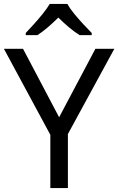

<svg xmlns="http://www.w3.org/2000/svg" viewBox="-20 -964 606 984"><path d="M283 -363 469 -714H566L328 -277V0H238V-273L0 -714H98ZM325 -944Q337 -922 359.5 -894.5Q382 -867 406.5 -840.5Q431 -814 450 -795V-784H388Q362 -800 334 -823.5Q306 -847 279 -874Q252 -847 225 -824Q198 -801 172 -784H112V-795Q131 -815 154.5 -841Q178 -867 200 -894.5Q222 -922 235 -944Z"/></svg>

Font: Noto Sans Georgian
Style: Regular
Weight: 400
Designer: Monotype Design Team, Akaki Razmadze
Foundry: Google LLC
Version: Version 2.002